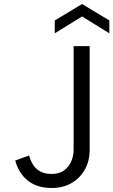

<svg xmlns="http://www.w3.org/2000/svg" viewBox="-20 -930 565 957"><path d="M347 -700H427V-183Q427 -128 403 -85Q379 -42 336.5 -17.5Q294 7 237 7Q165 7 119 -29.5Q73 -66 56 -130L125 -155Q132 -129 145.5 -108Q159 -87 181.5 -75Q204 -63 237 -63Q276 -63 300 -81Q324 -99 335.5 -126.5Q347 -154 347 -183ZM525 -764 389 -848 253 -764V-828L389 -910L525 -828Z"/></svg>

Font: Albert Sans
Style: Regular
Weight: 400
Designer: Andreas Rasmussen
Foundry: a.Foundry
Version: Version 1.025